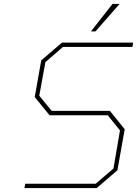

<svg xmlns="http://www.w3.org/2000/svg" viewBox="-20 -953 695 973"><path d="M441 -794 550 -933H586L464 -794ZM104 0 108 -22H465L555 -99L588 -292L526 -369H231L156 -461L189 -647L294 -737H655L651 -715H299L210 -638L179 -468L242 -391H537L612 -298L575 -90L470 0Z"/></svg>

Font: Tomorrow Thin
Style: Italic
Weight: 250
Italic angle: -10°
Designer: Tony de Marco, Monica Rizzolli
Foundry: Just in Type
Version: Version 2.002